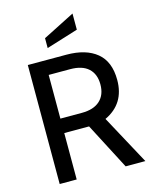

<svg xmlns="http://www.w3.org/2000/svg" viewBox="-133 -1004 869 1091"><g transform="rotate(-15 301.5 -458.5)"><path d="M80 -700H307Q421 -700 485 -647.5Q549 -595 549 -487Q549 -347 427 -290L584 0H468L326 -273H180V0H80ZM306 -358Q376 -358 413 -392Q450 -426 450 -487Q450 -548 413.5 -581.5Q377 -615 306 -615H180V-358ZM214 -822 401 -917V-822L214 -764Z"/></g></svg>

Font: Cabin
Style: Regular
Weight: 400
Designer: Pablo Impallari
Foundry: Pablo Impallari. http://www.impallari.com Igino Marini. http://www.ikern.com
Version: Version 2.001